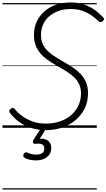

<svg xmlns="http://www.w3.org/2000/svg" viewBox="-20 -1035 862 1555"><path d="M350 19Q292 19 245 5Q198 -9 161.5 -30.5Q125 -52 99.5 -77Q74 -102 59 -123Q53 -132 55 -139Q57 -146 66 -153Q78 -162 85 -161Q92 -160 98 -153Q122 -123 158.5 -96Q195 -69 243 -51.5Q291 -34 351 -34Q413 -34 465 -51.5Q517 -69 555 -101.5Q593 -134 614.5 -179Q636 -224 636 -279Q636 -318 623 -348.5Q610 -379 586 -403.5Q562 -428 528.5 -450Q495 -472 452 -496Q422 -513 392.5 -531.5Q363 -550 338 -571.5Q313 -593 294.5 -619Q276 -645 265.5 -677.5Q255 -710 255 -751Q255 -809 276.5 -857.5Q298 -906 338 -941.5Q378 -977 432.5 -996Q487 -1015 553 -1015Q610 -1015 657.5 -999.5Q705 -984 744.5 -956.5Q784 -929 815 -894Q824 -885 822 -878Q820 -871 811 -863Q803 -856 795 -856Q787 -856 778 -863Q750 -891 716.5 -913.5Q683 -936 643 -949Q603 -962 551 -962Q500 -962 456.5 -947Q413 -932 380.5 -904.5Q348 -877 330 -838.5Q312 -800 312 -752Q312 -713 324 -683.5Q336 -654 358 -630.5Q380 -607 412.5 -585Q445 -563 485 -540Q527 -517 564 -492.5Q601 -468 630.5 -438Q660 -408 676.5 -369.5Q693 -331 693 -280Q693 -215 667.5 -160.5Q642 -106 595.5 -65.5Q549 -25 486.5 -3Q424 19 350 19ZM269 264Q246 264 219.5 258.5Q193 253 175 240Q168 234 168.5 225.5Q169 217 173 210Q180 201 186 199Q192 197 200 200Q214 207 232.5 212Q251 217 274 217Q305 217 322 205Q339 193 339 168Q339 143 321 134Q303 125 267 130Q259 131 255 128.5Q251 126 248 121Q246 114 246.5 108.5Q247 103 253 94L317 -4H360L290 108L275 94Q313 84 340 91Q367 98 381 117Q395 136 395 164Q395 195 379 217.5Q363 240 335 252Q307 264 269 264ZM0 490H764V500H0ZM0 -20H764V0H0ZM0 -505H764V-500H0ZM0 -1010H764V-1000H0Z"/></svg>

Font: Playwrite AU VIC Guides
Style: Regular
Weight: 400
Designer: Veronika Burian, José Scaglione
Foundry: TypeTogether
Version: Version 1.003